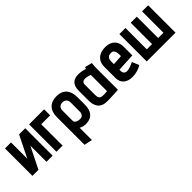

<svg xmlns="http://www.w3.org/2000/svg" viewBox="109 -1388 2481 2481"><g transform="rotate(-45 1350.0 -147.5)"><path d="M149 -500H39V1H149L296 -294V1H408V-500H296L149 -203Z M479 -500V0H591V-390H754V-500Z M1169 -171V-312Q1169 -404 1121.5 -456Q1074 -508 988 -508Q897 -508 848 -457.5Q799 -407 799 -312V193L910 217V-7Q919 -2 929.5 2.5Q940 7 951.5 10Q963 13 975.5 15Q988 17 1000 17Q1056 17 1093.5 -4.5Q1131 -26 1150 -68Q1169 -110 1169 -171ZM1059 -318V-156Q1059 -133 1051.5 -116.5Q1044 -100 1030 -91Q1016 -82 994 -82Q982 -82 967.5 -85Q953 -88 940 -94Q927 -100 918.5 -110Q910 -120 910 -133V-318Q910 -344 918.5 -361.5Q927 -379 944 -388Q961 -397 984 -397Q1008 -397 1025 -387Q1042 -377 1050.5 -359.5Q1059 -342 1059 -318Z M1613 -487 1514 -512Q1510 -504 1507.5 -495.5Q1505 -487 1505 -487Q1497 -490 1479.5 -495Q1462 -500 1437.5 -504Q1413 -508 1383 -508Q1354 -508 1328 -500.5Q1302 -493 1282 -475Q1262 -457 1251 -428Q1240 -399 1240 -355V-170Q1240 -135 1248.5 -103.5Q1257 -72 1275.5 -48Q1294 -24 1326 -10Q1358 4 1404 4Q1427 4 1454 3Q1481 2 1508.5 1Q1536 0 1558 -1.5Q1580 -3 1593.5 -4Q1607 -5 1607 -5V-390Q1607 -407 1608 -431.5Q1609 -456 1613 -487ZM1351 -169V-352Q1351 -372 1357.5 -383Q1364 -394 1373.5 -399.5Q1383 -405 1393 -406Q1403 -407 1411 -407Q1419 -407 1430 -405.5Q1441 -404 1453 -401Q1465 -398 1476 -394.5Q1487 -391 1495 -387V-92Q1485 -91 1476 -90Q1467 -89 1458 -88.5Q1449 -88 1440 -88Q1431 -88 1423 -88Q1399 -88 1383 -94.5Q1367 -101 1359 -118.5Q1351 -136 1351 -169Z M1804 -149V-174L2053 -187V-343Q2053 -399 2031 -436.5Q2009 -474 1969.5 -492.5Q1930 -511 1877 -511Q1825 -511 1783 -492Q1741 -473 1716.5 -435Q1692 -397 1692 -340V-135Q1692 -97 1704.5 -69Q1717 -41 1739.5 -23Q1762 -5 1792.5 4Q1823 13 1858 13Q1903 13 1948.5 0Q1994 -13 2028 -35L1988 -131Q1957 -115 1922.5 -103Q1888 -91 1861 -91Q1848 -91 1837 -95Q1826 -99 1819 -107Q1812 -115 1808 -125.5Q1804 -136 1804 -149ZM1942 -313V-284L1804 -275V-314Q1804 -342 1809.5 -361.5Q1815 -381 1830.5 -392.5Q1846 -404 1876 -405Q1904 -407 1918 -393Q1932 -379 1937 -357.5Q1942 -336 1942 -313Z M2544 -500V-110H2447V-500H2336V-110H2240V-500H2129V0H2655V-500Z"/></g></svg>

Font: Advent Pro
Style: Regular
Weight: 400
Designer: VivaRado, Andreas Kalpakidis
Foundry: VivaRado, Andreas Kalpakidis
Version: Version 3.000